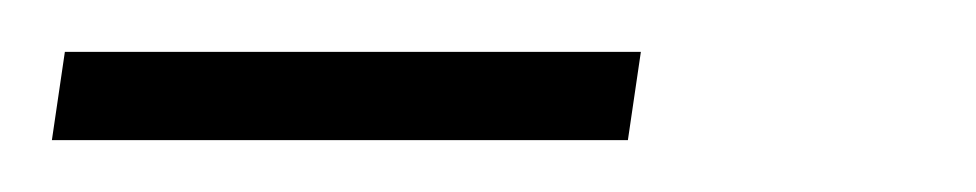

<svg xmlns="http://www.w3.org/2000/svg" viewBox="-36 64 376 74"><path d="M206 118H-16L-11 84H211Z"/></svg>

Font: Tanohe Sans ExtraLight
Style: Italic
Weight: 200
Designer: Village Type and Design LLC & Cristiano Sobral
Foundry: Cooper Hewitt Smithsonian Design Museum
Version: Version 1.00;September 29, 2021;FontCreator 13.0.0.2655 64-b